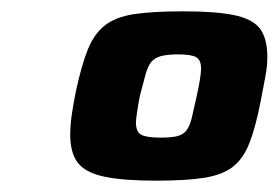

<svg xmlns="http://www.w3.org/2000/svg" viewBox="-20 -716 492 339"><path d="M255 -397Q198 -397 164.5 -404Q131 -411 117.5 -428.5Q104 -446 104 -478Q104 -494 106.5 -512Q109 -530 114 -555Q124 -601 135 -628.5Q146 -656 165 -671Q184 -686 216.5 -691Q249 -696 303 -696Q360 -696 392.5 -689.5Q425 -683 438.5 -666Q452 -649 452 -615Q452 -599 448.5 -580.5Q445 -562 440 -536Q431 -490 420 -462.5Q409 -435 390.5 -421Q372 -407 340 -402Q308 -397 255 -397ZM264 -473Q282 -473 292.5 -475.5Q303 -478 309 -485.5Q315 -493 318.5 -507.5Q322 -522 327 -545Q331 -563 333 -575.5Q335 -588 335 -595Q335 -610 326.5 -615Q318 -620 294 -620Q276 -620 264.5 -617Q253 -614 247 -606.5Q241 -599 237 -584.5Q233 -570 227 -547Q224 -532 222 -518Q220 -504 220 -500Q220 -483 229.5 -478Q239 -473 264 -473Z"/></svg>

Font: Saira Expanded ExtraBold
Style: Italic
Weight: 800
Width: 7
Italic angle: -12°
Designer: Hector Gatti with collaboration of the Omnibus-Type team
Foundry: Omnibus-Type
Version: Version 1.101